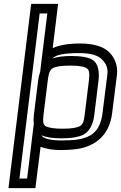

<svg xmlns="http://www.w3.org/2000/svg" viewBox="-20 -745 629 998"><path d="M420 -147C416 -111 409 -97 396 -90C380 -81 353 -76 305 -76C258 -76 231 -81 216 -90C205 -97 202 -111 206 -147L228 -325C233 -366 240 -382 253 -390C269 -399 297 -404 345 -404C392 -404 418 -399 432 -389C443 -382 447 -366 442 -325L420 -147ZM290 35C317 35 341 34 360 32C468 23 549 -37 563 -158L588 -357C593 -400 579 -442 549 -472C519 -503 465 -519 397 -519C338 -519 289 -511 254 -495L279 -700L282 -725H257H167H142L139 -700L27 208L24 233H49H139H164L167 208L191 18C221 30 261 35 290 35ZM156 -104 147 -31 121 183H81L186 -675H226L196 -432L189 -373C184 -358 180 -342 178 -325L156 -147C154 -132 154 -117 156 -104ZM296 -15C252 -15 203 -23 196 -42C219 -31 255 -26 299 -26C351 -26 393 -33 417 -47C446 -63 465 -102 470 -147L492 -325C498 -374 489 -415 464 -432C443 -447 402 -454 351 -454C312 -454 278 -450 253 -441C270 -460 311 -469 391 -469C452 -469 489 -458 511 -435C534 -411 542 -389 538 -357L513 -158C501 -61 454 -26 362 -17C344 -16 322 -15 296 -15Z"/></svg>

Font: Gamestation Text Outline
Style: Italic
Weight: 400
Designer: Jonas Hecksher
Foundry: Jonas Hecksher, Playtypeª, e-types AS
Version: Version 1.003